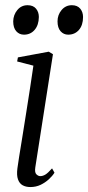

<svg xmlns="http://www.w3.org/2000/svg" viewBox="-20 -726 347 756"><path d="M99.5 10.5Q82 10.5 69.2 3.5Q56.5 -3.5 50.8 -19.8Q45 -36 48.5 -63Q50 -75.5 55.2 -108Q60.5 -140.5 67.8 -185.5Q75 -230.5 83 -281Q91 -331.5 98.5 -380Q106 -428.5 111.5 -467.5L47.5 -484L50.5 -500L172 -522.5L188.5 -512.5L119 -67Q116 -47 123.2 -39.8Q130.5 -32.5 138.5 -32.5Q148.5 -32.5 158.5 -38.5Q168.5 -44.5 185 -63L194.5 -46Q186 -32.5 172 -19.8Q158 -7 139.8 1.8Q121.5 10.5 99.5 10.5ZM74.5 -589.5Q56 -589.5 44 -603Q32 -616.5 32 -642Q32.5 -667.5 48.2 -686.5Q64 -705.5 88.5 -705.5Q110.5 -705.5 121.8 -692Q133 -678.5 133 -659Q132.5 -627 116.2 -608.2Q100 -589.5 74.5 -589.5ZM248.5 -589.5Q230.5 -589.5 218.5 -603Q206.5 -616.5 206.5 -642Q206.5 -667.5 222.5 -686.5Q238.5 -705.5 263 -705.5Q284.5 -705.5 295.8 -692Q307 -678.5 307 -659Q307 -627 290.8 -608.2Q274.5 -589.5 248.5 -589.5Z"/></svg>

Font: Merriweather 120pt Light
Style: Italic
Weight: 300
Italic angle: -7.8°
Version: Version 2.101